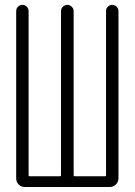

<svg xmlns="http://www.w3.org/2000/svg" viewBox="-20 -750 540 770"><path d="M80.1 0Q65.4 0 55.2 -9.8Q44.9 -19.5 44.9 -35.2V-705.1Q44.9 -715.8 52.2 -723.1Q59.6 -730.5 69.8 -730.5Q80.1 -730.5 87.4 -723.1Q94.7 -715.8 94.7 -705.1V-47.9Q94.7 -43 99.6 -43H219.7Q224.6 -43 224.6 -47.9V-705.1Q224.6 -715.8 232.4 -723.1Q240.2 -730.5 250 -730.5Q259.8 -730.5 267.6 -723.1Q275.4 -715.8 275.4 -705.1V-47.9Q275.4 -43 280.3 -43H400.4Q405.3 -43 405.3 -47.9V-705.1Q405.3 -715.8 412.6 -723.1Q419.9 -730.5 430.2 -730.5Q440.4 -730.5 447.8 -723.1Q455.1 -715.8 455.1 -705.1V-35.2Q455.1 -20.5 444.8 -10.3Q434.6 0 419.9 0Z"/></svg>

Font: Rounded-L Mgen+ 1mn light
Style: Regular
Weight: 200
Designer: [Source Han Sans]
Ryoko NISHIZUKA  (kana & ideographs); Paul D. Hunt (Latin, Greek & Cyrillic); Wenlong ZHANG  (bopomofo
Version: Version 1.059.20150602